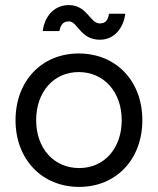

<svg xmlns="http://www.w3.org/2000/svg" viewBox="-20 -722 620 754"><path d="M291 12C436 12 539 -96 539 -250C539 -404 436 -512 289 -512C144 -512 41 -404 41 -250C41 -96 145 12 291 12ZM291 -62C192 -62 122 -139 122 -250C122 -361 191 -439 289 -439C388 -439 458 -361 458 -250C458 -139 389 -62 291 -62ZM372 -566C431 -566 465 -614 472 -668H408C404 -643 395 -630 372 -630C333 -630 323 -702 250 -702C191 -702 154 -655 148 -600H213C219 -628 230 -638 251 -638C285 -638 295 -566 372 -566Z"/></svg>

Font: HB Figtree Prototype
Style: Regular
Weight: 400
Designer: Alfredo Marco Pradil
Foundry: Hanken Design Co.®
Version: Version 1.002;Glyphs 3.2 (3228)